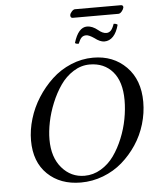

<svg xmlns="http://www.w3.org/2000/svg" viewBox="-61 -979 833 1040"><g transform="rotate(-5 355.5 -459.0)"><path d="M187 -236.8Q187 -139.6 236.6 -82.3Q286.1 -24.9 359.9 -24.9Q407.2 -24.9 449 -49.8Q490.7 -74.7 519.8 -115.5Q548.8 -156.2 569.8 -207.5Q590.8 -258.8 600.8 -311.8Q610.8 -364.7 610.8 -414.1Q610.8 -515.1 564.2 -569.1Q517.6 -623 439 -623Q392.1 -623 350.1 -596.4Q308.1 -569.8 279.1 -527.8Q250 -485.8 228.8 -434.1Q207.5 -382.3 197.3 -331.5Q187 -280.8 187 -236.8ZM86.9 -240.2Q86.9 -297.9 105 -357.9Q123 -418 157 -471.2Q190.9 -524.4 236.1 -566.7Q281.2 -608.9 339.8 -633.5Q398.4 -658.2 460.9 -658.2Q570.3 -658.2 640.6 -587.2Q710.9 -516.1 710.9 -396Q710.9 -335.4 693.1 -275.6Q675.3 -215.8 641.4 -164.8Q607.4 -113.8 562.3 -74.5Q517.1 -35.2 458.5 -12.7Q399.9 9.8 336.9 9.8Q225.1 9.8 156 -56.9Q86.9 -123.5 86.9 -240.2ZM544.9 -785.2Q558.1 -785.2 568.4 -794.9Q578.6 -804.7 587.9 -831.1Q602.1 -831.1 608.9 -824.2Q598.1 -783.2 577.9 -761.7Q557.6 -740.2 529.8 -740.2Q506.8 -740.2 477.1 -763.2Q449.2 -782.2 434.1 -782.2Q418.5 -782.2 408.9 -772.9Q399.4 -763.7 390.1 -740.2Q374.5 -740.2 370.1 -746.1Q395 -829.1 442.9 -829.1Q471.7 -829.1 502 -804.2Q524.4 -785.2 544.9 -785.2ZM618.2 -882.8H369.1Q362.8 -882.8 359.9 -887.9Q356.9 -893.1 357.9 -898.9Q359.4 -908.2 368.7 -918.2Q377.9 -928.2 386.2 -928.2H636.2Q643.1 -928.2 646 -923.8Q648.9 -919.4 647.9 -914.1Q645.5 -903.8 636.5 -893.3Q627.4 -882.8 618.2 -882.8Z"/></g></svg>

Font: Common Serif News
Style: Italic
Weight: 450
Italic angle: -12°
Designer: Philipp H. Poll, Khaled Hosny
Foundry: Stefan Peev, Context Ltd.
Version: Version 1.026